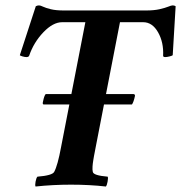

<svg xmlns="http://www.w3.org/2000/svg" viewBox="-20 -680 664 704"><path d="M147.5 -335H469.7Q472.7 -335 474.1 -332.5Q475.6 -330.1 474.6 -327.1Q470.2 -306.2 463.9 -296.9H140.6Q134.8 -296.9 137.7 -307.6Q142.1 -329.6 147.5 -335ZM355.5 -641.6H515.6Q544.4 -641.6 564.9 -646.2Q585.4 -650.9 596.7 -655.5Q607.9 -660.2 613.3 -660.2Q619.6 -660.2 624 -657.2L613.3 -477.5Q611.3 -475.6 601.6 -473.1Q591.8 -470.7 585.9 -470.7Q578.1 -470.7 578.1 -475.6Q580.6 -524.4 559.6 -561.5Q538.6 -598.6 504.9 -598.6H419.9L331.1 -141.6Q330.1 -136.7 327.9 -124.8Q325.7 -112.8 324.7 -108.2Q323.7 -103.5 322.3 -94.2Q320.8 -85 320.3 -80.6Q319.8 -76.2 319.3 -69.6Q318.8 -63 319.1 -58.3Q319.3 -53.7 320.3 -49.8Q322.3 -36.6 375 -32.2Q377 -27.3 374.5 -13.9Q372.1 -0.5 368.2 3.9Q308.6 -2.9 240.2 -2.9Q173.8 -2.9 110.4 3.9Q107.9 -0.5 110.4 -13.9Q112.8 -27.3 117.2 -32.2Q171.9 -36.6 178.7 -49.8Q191.4 -72.8 204.1 -141.6L293 -598.6H208Q174.3 -598.6 138.9 -561.5Q103.5 -524.4 86.9 -475.6Q84.5 -470.7 77.1 -470.7Q71.3 -470.7 62.7 -473.1Q54.2 -475.6 52.7 -477.5L111.3 -657.2Q117.2 -660.2 123 -660.2Q128.4 -660.2 137.9 -655.5Q147.5 -650.9 166.3 -646.2Q185.1 -641.6 213.9 -641.6Z"/></svg>

Font: Crimson
Style: BoldItalic
Weight: 700
Italic angle: -11°
Version: Version 0.8